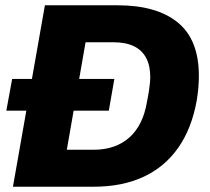

<svg xmlns="http://www.w3.org/2000/svg" viewBox="-20 -707 795 727"><path d="M4 -288 26 -408H413L392 -288ZM29 0 150 -687H425Q573 -687 653 -622Q733 -557 733 -420Q733 -398 731 -374.5Q729 -351 725 -327Q706 -220 654.5 -147Q603 -74 522.5 -37Q442 0 335 0ZM233 -140H335Q377 -140 411 -152Q445 -164 470.5 -187Q496 -210 512.5 -243.5Q529 -277 536 -319Q542 -349 544.5 -366.5Q547 -384 548 -395Q549 -406 549 -414Q549 -458 533.5 -487.5Q518 -517 487 -532Q456 -547 409 -547H304Z"/></svg>

Font: Archivo SemiBold ExtraBold
Style: Italic
Weight: 800
Italic angle: -10°
Version: Version 2.001